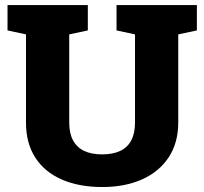

<svg xmlns="http://www.w3.org/2000/svg" viewBox="-20 -731 809 761"><path d="M385.3 10.3Q293.5 10.3 225.3 -19.3Q157.2 -48.8 120.1 -106Q83 -163.1 83 -245.6V-594.7L9.8 -610.4V-710.9H328.1V-610.4L254.4 -594.7V-245.6Q254.4 -202.6 269.5 -174.6Q284.7 -146.5 313.7 -132.8Q342.8 -119.1 384.3 -119.1Q427.2 -119.1 456.3 -132.8Q485.4 -146.5 500.2 -174.6Q515.1 -202.6 515.1 -245.6V-594.7L441.9 -610.4V-710.9H760.3V-610.4L686.5 -594.7V-245.6Q686.5 -164.6 648.4 -107.2Q610.4 -49.8 542.7 -19.8Q475.1 10.3 385.3 10.3Z"/></svg>

Font: Roboto Slab LO Black
Style: Regular
Weight: 900
Designer: Google
Version: Version 2.000